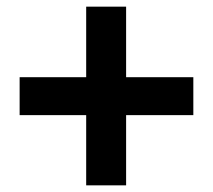

<svg xmlns="http://www.w3.org/2000/svg" viewBox="-20 -665 639 577"><path d="M239 -108V-319H39V-433H239V-645H359V-433H561V-319H359V-108Z"/></svg>

Font: Noto Sans JP ExtraBold
Style: Regular
Weight: 800
Designer: Ryoko NISHIZUKA  (kana, bopomofo & ideographs); Paul D. Hunt (Latin, Greek & Cyrillic); Sandoll Communications , Soo-you
Foundry: Adobe
Version: Version 2.004-H2;hotconv 1.0.118;makeotfexe 2.5.65603